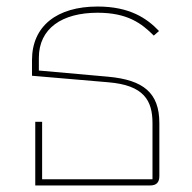

<svg xmlns="http://www.w3.org/2000/svg" viewBox="-20 -568 588 588"><path d="M88 0H439C459 0 468 -9 468 -29V-191C468 -284 419 -323 312 -333L99 -352V-391C99 -481 170 -529 279 -529C371 -529 414 -496 451 -459L467 -473C430 -512 377 -548 279 -548C154 -548 78 -488 78 -384V-336L312 -316C420 -307 447 -261 447 -191V-19H109V-195H88Z"/></svg>

Font: IBM Plex Thai Thin
Style: Regular
Weight: 100
Designer: Mike Abbink, Paul van der Laan, Pieter van Rosmalen, Ben Mitchell, Mark Frömberg
Foundry: Bold Monday
Version: Version 1.0